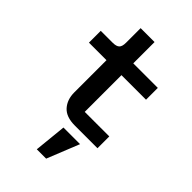

<svg xmlns="http://www.w3.org/2000/svg" viewBox="-281 -798 1161 1161"><g transform="rotate(45 300.0 -217.0)"><path d="M295 57H437L354 264H274ZM335 0Q261 0 226 -39Q191 -78 191 -140V-415H41V-516H143Q174 -516 187 -528.5Q200 -541 200 -573V-698H319V-516H529V-415H319V-101H529V0Z"/></g></svg>

Font: IBM Plex Mono SemiBold
Style: Regular
Weight: 600
Monospace: yes
Designer: Mike Abbink, Paul van der Laan, Pieter van Rosmalen
Foundry: Bold Monday
Version: Version 2.3